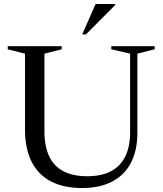

<svg xmlns="http://www.w3.org/2000/svg" viewBox="-20 -938 820 968"><path d="M636 -272V-667.5L541 -689.5V-705H759.5V-689.5L672.5 -667.5V-267.5Q672.5 -179 640 -117Q607.5 -55 545.2 -22.5Q483 10 394 10Q301.5 10 237.2 -23.2Q173 -56.5 139.5 -122.5Q106 -188.5 106 -286V-667.5L19 -689.5V-705H291V-689.5L204 -667.5V-277Q204 -200.5 228 -150Q252 -99.5 300 -74.5Q348 -49.5 420.5 -49.5Q490.5 -49.5 538.5 -74.2Q586.5 -99 611.2 -148.5Q636 -198 636 -272ZM394.5 -764.5 462 -918H561V-913L413 -764.5Z"/></svg>

Font: Newsreader 60pt
Style: Regular
Weight: 400
Designer: Hugues Gentile
Foundry: Production Type
Version: Version 1.003